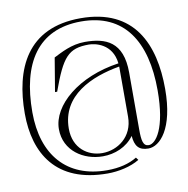

<svg xmlns="http://www.w3.org/2000/svg" viewBox="-80 -703 859 877"><g transform="rotate(-10 349.0 -265.0)"><path d="M350 95C399 95 458 83 498 58L489 46C453 68 407 80 350 80C164 80 59 -41 59 -240C59 -466 148 -610 350 -610C550 -610 640 -466 640 -240C640 -61 589 0 557 0C531 0 526 -26 526 -78V-342C526 -486 447 -515 351 -515C287 -515 238 -486 203 -469L177 -313H187C242 -465 271 -500 367 -500C395 -500 475 -485 485 -392C296 -365 165 -253 165 -143C165 -42 253 14 342 14C397 14 453 -8 487 -55C491 -8 508 15 553 15C606 15 675 -55 675 -240C675 -446 600 -625 350 -625C101 -625 24 -446 24 -240C24 -55 111 95 350 95ZM342 -1C275 -1 210 -46 210 -137C210 -292 355 -354 486 -377V-331V-144C486 -51 413 -1 342 -1Z"/></g></svg>

Font: Sprat Condensed Thin
Style: Regular
Weight: 100
Width: 3
Designer: Ethan Nakache
Foundry: Collletttivo
Version: Version 2.000;Glyphs 3.2 (3217)